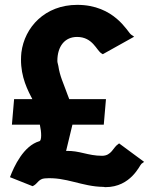

<svg xmlns="http://www.w3.org/2000/svg" viewBox="-20 -746 627 790"><path d="M252 -125C258 -151 267 -188 278 -233H407L416 -338H265C261 -349 255 -363 251 -375C242 -401 226 -433 220 -475C219 -482 216 -488 216 -495C216 -556 247 -594 297 -594C362 -594 377 -538 398 -526L403 -523L532 -595L519 -604C505 -614 451 -726 298 -726C165 -726 81 -634 68 -530C60 -452 84 -394 108 -348C110 -345 111 -342 113 -338H38L29 -233H144C151 -202 152 -167 142 -165C77 -146 38 -62 21 -17L114 20L118 18C134 10 139 -10 164 -12C252 -19 316 22 406 23C407 23 408 24 414 24C519 24 555 -67 562 -72L573 -80L470 -156L465 -152C446 -140 439 -105 400 -105C341 -105 307 -127 252 -125Z"/></svg>

Font: Bluebird
Style: SfBd
Weight: 700
Designer: Jasper
Foundry: Cannot Into Space Fonts
Version: Version 0.98